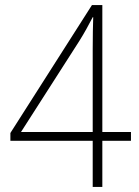

<svg xmlns="http://www.w3.org/2000/svg" viewBox="-20 -738 548 758"><path d="M497 -182V-217H384V-718H343L21 -213V-182H346V0H384V-182ZM346 -542V-217H63L293 -576C315 -611 328 -636 346 -670H348C347 -630 346 -604 346 -542Z"/></svg>

Font: Noto Sans Lao UI SemCond ExtLt
Style: Regular
Weight: 200
Width: 4
Designer: Monotype Design Team
Foundry: Monotype Imaging Inc.
Version: Version 2.000